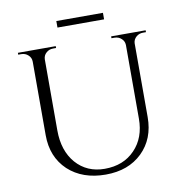

<svg xmlns="http://www.w3.org/2000/svg" viewBox="-90 -915 966 1014"><g transform="rotate(-10 392.5 -408.0)"><path d="M279 -830H529V-795H279ZM735 -700V-690H719Q698 -690 683 -677Q667 -663 666 -643V-247Q666 -130 592 -58Q518 14 396 14Q272 14 195 -57Q119 -129 119 -246V-640Q119 -662 103 -676Q88 -690 66 -690H50V-700H253V-690H237Q215 -690 200 -676Q185 -663 184 -642V-260Q184 -151 242 -84Q301 -17 396 -17Q497 -17 558 -81Q619 -144 619 -247V-642Q618 -663 603 -676Q588 -690 566 -690H550V-700Z"/></g></svg>

Font: Cinzel(RUS BY LYAJKA)
Style: Regular
Weight: 400
Designer: Natanael Gama
Version: Version 1.001;PS 001.001;hotconv 1.0.56;makeotf.lib2.0.21325